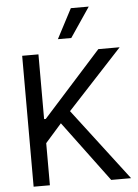

<svg xmlns="http://www.w3.org/2000/svg" viewBox="-61 -986 744 1033"><g transform="rotate(-5 310.5 -469.5)"><path d="M78.1 -707H166V-357.4H174.8L489.3 -707H604.5L308.6 -387.7L604.5 0H497.1L253.9 -327.1L166 -227.5V0H78.1ZM361.3 -939.5H458L349.6 -779.3H277.3Z"/></g></svg>

Font: Pretendard JP
Style: Regular
Weight: 400
Designer: Base glyphs from Inter by Rasmus Andersson; Hangeul glyphs from Noto Sans CJK(Source Han Sans) by Jang Soo-young and Kan
Foundry: Kil Hyung-jin
Version: Version 1.309